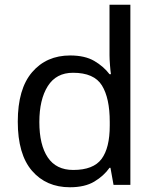

<svg xmlns="http://www.w3.org/2000/svg" viewBox="-20 -780 655 810"><path d="M275 10Q175 10 115 -59.5Q55 -129 55 -267Q55 -405 115.5 -475.5Q176 -546 276 -546Q338 -546 377.5 -523Q417 -500 442 -467H448Q446 -480 444 -505.5Q442 -531 442 -546V-760H530V0H459L446 -72H442Q418 -38 378 -14Q338 10 275 10ZM289 -63Q374 -63 408.5 -109.5Q443 -156 443 -250V-266Q443 -366 410 -419.5Q377 -473 288 -473Q217 -473 181.5 -416.5Q146 -360 146 -265Q146 -169 181.5 -116Q217 -63 289 -63Z"/></svg>

Font: BC Sans
Style: Regular
Weight: 400
Designer: Monotype Design Team
Province of B.C.
Foundry: Monotype Imaging Inc.
Version: Version 2.000;GOOG;noto-source:20170915:90ef993387c0